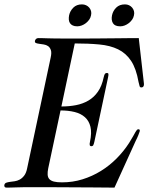

<svg xmlns="http://www.w3.org/2000/svg" viewBox="-55 -854 705 876"><path d="M176.3 -591.8Q181.2 -613.8 177 -625.7Q172.9 -637.7 164.3 -643.6Q155.8 -649.4 144.8 -651.1Q133.8 -652.8 124.3 -654.1Q114.7 -655.3 108.9 -657.7Q103 -660.2 104.5 -668Q105.5 -672.4 109.4 -676.3Q113.3 -680.2 120.1 -680.2Q129.4 -680.2 139.2 -679.9Q148.9 -679.7 162.6 -679.2Q176.3 -678.7 195.6 -678.5Q214.8 -678.2 242.7 -678.2Q289.1 -678.2 324.2 -678.2Q359.4 -678.2 387.5 -678.5Q415.5 -678.7 438.7 -679Q461.9 -679.2 483.6 -679.4Q505.4 -679.7 528.1 -679.9Q550.8 -680.2 578.1 -680.2L599.6 -491.2Q601.1 -478.5 601.6 -473.1Q602.1 -467.8 601.1 -463.9Q600.1 -460 597.4 -457.5Q594.7 -455.1 589.4 -455.1Q584 -455.1 582 -460.7Q580.1 -466.3 577.1 -480Q566.4 -541 543.2 -576.2Q520 -611.3 483.9 -628.9Q447.8 -646.5 398.4 -651.1Q349.1 -655.8 286.1 -655.8L225.1 -368.2Q260.7 -368.2 292 -374.3Q323.2 -380.4 348.6 -395.3Q374 -410.2 391.8 -435.8Q409.7 -461.4 418 -501Q420.4 -511.7 423.3 -516.4Q426.3 -521 432.1 -521Q439 -521 439.7 -516.4Q440.4 -511.7 438 -501L375.5 -207Q373 -196.3 370.6 -191.7Q368.2 -187 361.3 -187Q350.6 -187 355.5 -207Q364.3 -248 357.7 -275.4Q351.1 -302.7 332.5 -319.3Q314 -335.9 285.4 -343Q256.8 -350.1 221.2 -350.1L165 -85.9Q161.6 -69.3 162.4 -57.1Q163.1 -44.9 169.9 -37.1Q176.8 -29.3 190.9 -25.6Q205.1 -22 228 -22Q276.9 -22 321.5 -35.9Q366.2 -49.8 405.3 -74Q444.3 -98.1 477.1 -131.1Q509.8 -164.1 534.2 -202.1Q545.9 -220.7 552.5 -232.7Q559.1 -244.6 563 -251.5Q566.9 -258.3 569.6 -261.2Q572.3 -264.2 576.7 -264.2Q584.5 -264.2 582.5 -254.9Q581.5 -251 576.4 -238Q571.3 -225.1 564 -210.9L467.3 2Q421.4 1.5 376.7 1.2Q332 1 286.6 0.7Q241.2 0.5 194.6 0.2Q147.9 0 98.6 0Q70.8 0 51.3 0.2Q31.7 0.5 17.8 1Q3.9 1.5 -5.9 1.7Q-15.6 2 -24.9 2Q-31.7 2 -33.9 -1.7Q-36.1 -5.4 -35.2 -9.8Q-33.7 -17.6 -26.6 -20.3Q-19.5 -22.9 -9.5 -24.2Q0.5 -25.4 12.2 -27.1Q23.9 -28.8 34.9 -34.7Q45.9 -40.5 55.2 -52.5Q64.5 -64.5 68.8 -85.9ZM456.1 -784.2Q460.4 -804.7 475.3 -819.3Q490.2 -834 515.1 -834Q525.4 -834 533.7 -830.1Q542 -826.2 547.9 -819.3Q553.7 -812.5 556.2 -803.5Q558.6 -794.4 556.2 -784.2Q554.2 -773.4 547.9 -764.4Q541.5 -755.4 532.7 -748.5Q523.9 -741.7 513.9 -737.8Q503.9 -733.9 493.7 -733.9Q468.8 -733.9 460.2 -748.3Q451.7 -762.7 456.1 -784.2ZM260.3 -784.2Q264.6 -804.2 279.5 -819.1Q294.4 -834 318.8 -834Q329.1 -834 337.6 -830.1Q346.2 -826.2 352.1 -819.3Q357.9 -812.5 360.4 -803.5Q362.8 -794.4 360.4 -784.2Q358.4 -773.4 352.1 -764.4Q345.7 -755.4 336.9 -748.5Q328.1 -741.7 317.9 -737.8Q307.6 -733.9 297.4 -733.9Q285.2 -733.9 276.9 -737.8Q268.6 -741.7 264.2 -748.5Q259.8 -755.4 259 -764.4Q258.3 -773.4 260.3 -784.2Z"/></svg>

Font: XB Zar
Style: Italic
Weight: 400
Italic angle: -12°
Designer: Behnam
Foundry: Irmug
Version: Version 8.005 2009